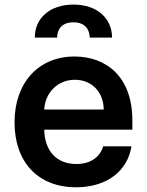

<svg xmlns="http://www.w3.org/2000/svg" viewBox="-20 -796 633 827"><path d="M307.5 10.7C443.5 10.7 530.2 -62.5 546.2 -165.8H424.4C410.5 -117.9 367.5 -89.5 309.3 -89.5C226.2 -89.5 172.6 -142.8 170.5 -237.6H550.1V-277C550.1 -468.4 435 -552.6 300.8 -552.6C144.5 -552.6 42.6 -437.9 42.6 -269.5C42.6 -98.4 143.1 10.7 307.5 10.7ZM130 -633.9H226.2C225.9 -668 245 -699.9 296.5 -699.9C346.2 -699.9 366.1 -669 366.5 -633.9H462.7C462.4 -717 398.4 -776.3 296.5 -776.3C193.9 -776.3 129.6 -717 130 -633.9ZM170.5 -324.2C174 -393.8 225.9 -452.4 302.6 -452.4C376.4 -452.4 426.1 -398.4 426.8 -324.2Z"/></svg>

Font: Margiela Sans Semi Bold
Style: Regular
Weight: 600
Designer: Stefan Endress, Andreas Faust
Version: Version 1.100;FEAKit 1.0